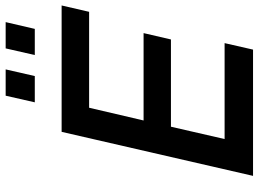

<svg xmlns="http://www.w3.org/2000/svg" viewBox="-140 -792 932 692"><g transform="rotate(-90 326.0 -446.0)"><path d="M38.1 0 196.8 -689.9H652.3L629.4 -590.8H283.7L237.8 -394.5H552.7L529.8 -295.9H215.3L170.9 -102.5H516.6L493.2 0ZM303.2 -786.6 327.1 -891.6H421.9L397.9 -786.6ZM473.6 -786.6 497.6 -891.6H592.3L567.9 -786.6Z"/></g></svg>

Font: Acari Sans SemiBold
Style: Italic
Weight: 600
Italic angle: -13°
Designer: Alfredo Marco Pradil and Stefan Peev
Foundry: Hanken Design Co.
Version: Version 1.045;January 11, 2019;FontCreator 11.5.0.2425 64-bi